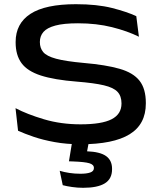

<svg xmlns="http://www.w3.org/2000/svg" viewBox="-20 -673 770 915"><path d="M364 14.5Q297 14.5 240.8 4.2Q184.5 -6 140.5 -21Q96.5 -36 66 -50L54 -157.5Q109 -128.5 189.8 -104.5Q270.5 -80.5 364 -80.5Q465 -80.5 512 -104.8Q559 -129 559 -179.5V-180.5Q559 -215 540.2 -235.2Q521.5 -255.5 475 -266.5Q428.5 -277.5 346 -284Q238.5 -292.5 174.5 -313.2Q110.5 -334 82.5 -372.2Q54.5 -410.5 54.5 -471V-473Q54.5 -561 125.2 -607Q196 -653 342 -653Q442.5 -653 513.5 -635Q584.5 -617 629.5 -596L642 -498Q587.5 -525 513.8 -543.5Q440 -562 351.5 -562Q283.5 -562 243.8 -551.2Q204 -540.5 187 -520.8Q170 -501 170 -473V-472.5Q170 -444 186 -424.8Q202 -405.5 247 -393.2Q292 -381 379.5 -373Q484.5 -364 549.8 -345.2Q615 -326.5 645 -288.2Q675 -250 675 -182.5V-180Q675 -80.5 597.5 -33Q520 14.5 364 14.5ZM405.5 -7.5 389 80 349.5 47.5Q361 47.5 372.2 47.5Q383.5 47.5 394.5 48Q457.5 50.5 485.8 71Q514 91.5 514 131V134Q514 179.5 479.5 200.8Q445 222 376.5 222Q349.5 222 323.5 218.2Q297.5 214.5 279 209.5L264.5 141Q286 147.5 310.8 151.2Q335.5 155 363.5 155Q393 155 410.2 149Q427.5 143 427.5 128V127Q427.5 111.5 406 105Q384.5 98.5 330 96.5Q320.5 96 316.2 96Q312 96 308.5 96L325.5 -7.5Z"/></svg>

Font: Anek Latin Expanded Medium
Style: Regular
Weight: 500
Width: 7
Designer: Yesha Goshar
Foundry: Ek Type
Version: Version 1.003